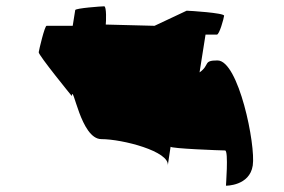

<svg xmlns="http://www.w3.org/2000/svg" viewBox="-20 -598 902 610"><path d="M103 -432C102 -423 208 -293 208 -293C212 -335 236 -156 302 -156C369 -156 520 -117 513 -72L522 -132C521 -126 682 -120 695 -120C707 -120 697 -2 698 -8C698 -8 773 -7 783 -72C793 -137 738 -406 671 -406C624 -406 648 -392 614 -368L633 -488H669C677 -488 691 -539 692 -548C693 -557 581 -564 573 -564L471 -516L316 -520C317 -527 319 -578 311 -578C303 -578 220 -572 219 -566L211 -516H128C122 -516 104 -440 103 -432Z"/></svg>

Font: Ampere
Style: SCSuExtIta
Weight: 400
Version: Version 1